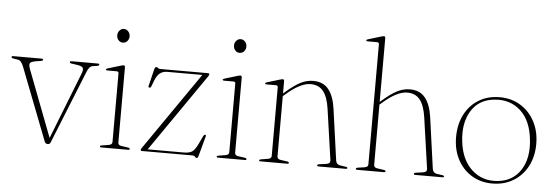

<svg xmlns="http://www.w3.org/2000/svg" viewBox="-48 -870 2975 1027"><g transform="rotate(5 1439.0 -356.0)"><path d="M237 6.5H232Q222 6.5 217.5 -4.5L66.5 -394Q54 -426.5 36 -429L12.5 -432.5Q1 -434.5 1 -440Q1 -445.5 9 -445.5H161.5Q170 -445.5 170 -440Q170 -434.5 160 -433L134.5 -429Q106 -424.5 101.2 -414.8Q96.5 -405 105.5 -382L241.5 -26.5L381 -382Q390.5 -405 385.5 -415Q380.5 -425 351.5 -429L324 -433Q314 -434.5 314 -440Q314 -445.5 322.5 -445.5H464Q472 -445.5 472 -440Q472 -434.5 460 -432.5L436.5 -429Q419 -426.5 406.5 -394L249.5 -4Q245.5 6.5 237 6.5Z M587 -568.5Q573 -568.5 563.5 -579.2Q554 -590 554 -605Q554 -620.5 563.8 -631.2Q573.5 -642 587 -642Q601 -642 610.8 -631Q620.5 -620 620.5 -605Q620.5 -590 610.8 -579.2Q601 -568.5 587 -568.5ZM610 -438.5V-34.5Q610 -19.5 628.5 -17L663.5 -12Q673.5 -10.5 673.5 -5Q673.5 0 665 0H521.5Q513.5 0 513.5 -5Q513.5 -9.5 523 -11L560 -17Q578.5 -20 578.5 -34V-402Q578.5 -413 568.5 -413H518Q509.5 -413 509.5 -417.5Q509.5 -421 518 -424L586 -444.5Q596.5 -448 602 -448Q610 -448 610 -438.5Z M1057.5 -428 769.5 -11.5H962.5Q991 -11.5 1006.5 -20.8Q1022 -30 1038 -63.5L1060 -109.5Q1064 -116 1068.5 -116Q1075 -115.5 1072.5 -106.5L1043.5 0.5Q1040 12 1035 12Q1030 12 1025 6Q1020 0 1009.5 0H741Q732.5 0 732.5 -5Q732.5 -9 737.5 -16.5L1026 -433.5H837.5Q814 -433.5 798 -420.8Q782 -408 771 -378.5L760 -350Q756.5 -341 750.5 -341Q742.5 -341 745 -351L767 -441Q770.5 -454 777 -454Q782 -454 786.5 -449.8Q791 -445.5 800 -445.5H1054.5Q1063 -445.5 1063 -440Q1063 -436 1057.5 -428Z M1214 -568.5Q1200 -568.5 1190.5 -579.2Q1181 -590 1181 -605Q1181 -620.5 1190.8 -631.2Q1200.5 -642 1214 -642Q1228 -642 1237.8 -631Q1247.5 -620 1247.5 -605Q1247.5 -590 1237.8 -579.2Q1228 -568.5 1214 -568.5ZM1237 -438.5V-34.5Q1237 -19.5 1255.5 -17L1290.5 -12Q1300.5 -10.5 1300.5 -5Q1300.5 0 1292 0H1148.5Q1140.5 0 1140.5 -5Q1140.5 -9.5 1150 -11L1187 -17Q1205.5 -20 1205.5 -34V-402Q1205.5 -413 1195.5 -413H1145Q1136.5 -413 1136.5 -417.5Q1136.5 -421 1145 -424L1213 -444.5Q1223.5 -448 1229 -448Q1237 -448 1237 -438.5Z M1464.5 -438.5V-372L1470.5 -377.5Q1519 -420 1552.5 -436.8Q1586 -453.5 1620.5 -453.5Q1673.5 -453.5 1702.2 -418Q1731 -382.5 1740.5 -316L1779 -39.5Q1782 -19 1803 -15.5L1833 -11Q1842 -10 1842 -5Q1842 0 1834 0H1689Q1680 0 1680 -5Q1680 -10.5 1690 -12L1727 -17Q1751 -20 1748 -39.5L1709 -311.5Q1700 -374 1676 -404.5Q1652 -435 1607.5 -435Q1553 -435 1477.5 -369L1464.5 -358V-34.5Q1464.5 -19.5 1483.5 -17L1518 -12Q1528 -10.5 1528 -5Q1528 0 1519.5 0H1376Q1368.5 0 1368.5 -5Q1368.5 -9.5 1377.5 -11L1414.5 -17Q1433.5 -20 1433.5 -34V-402Q1433.5 -413 1423 -413H1372.5Q1364.5 -413 1364.5 -417.5Q1364.5 -421 1372.5 -424L1440.5 -444.5Q1451 -448 1456.5 -448Q1464.5 -448 1464.5 -438.5Z M1983.5 -715.5V-372L1989.5 -377.5Q2038 -420 2071.5 -436.8Q2105 -453.5 2139.5 -453.5Q2192.5 -453.5 2221.2 -418Q2250 -382.5 2259.5 -316L2298 -39.5Q2301 -19 2322 -15.5L2352 -11Q2361 -10 2361 -5Q2361 0 2353 0H2208Q2199 0 2199 -5Q2199 -10.5 2209 -12L2246 -17Q2270 -20 2267 -39.5L2228 -311.5Q2219 -374 2195 -404.5Q2171 -435 2126.5 -435Q2072 -435 1996.5 -369L1983.5 -358V-34.5Q1983.5 -19.5 2002.5 -17L2037 -12Q2047 -10.5 2047 -5Q2047 0 2038.5 0H1895Q1887.5 0 1887.5 -5Q1887.5 -10.5 1898.5 -12L1933.5 -17Q1952.5 -20 1952.5 -34V-679Q1952.5 -689.5 1942 -689.5H1891.5Q1883.5 -689.5 1883.5 -694Q1883.5 -698.5 1891.5 -700.5L1959.5 -721Q1970 -724.5 1975.5 -724.5Q1983.5 -724.5 1983.5 -715.5Z M2622 -453.5Q2684 -453.5 2732.8 -423.8Q2781.5 -394 2809.5 -341.5Q2837.5 -289 2837.5 -221Q2837.5 -153 2809.8 -100.8Q2782 -48.5 2733 -19.2Q2684 10 2620.5 10Q2558.5 10 2510.2 -19.5Q2462 -49 2434.5 -101Q2407 -153 2407 -221Q2407 -289.5 2433.8 -341.8Q2460.5 -394 2509 -423.8Q2557.5 -453.5 2622 -453.5ZM2649.5 -6Q2730 -14 2771.5 -78Q2813 -142 2802 -241.5Q2791 -344 2734.2 -395.2Q2677.5 -446.5 2594 -438Q2511 -430 2470.8 -365Q2430.5 -300 2441.5 -202.5Q2452.5 -102.5 2510.2 -50Q2568 2.5 2649.5 -6Z"/></g></svg>

Font: Fraunces 72pt S000 Thin
Style: Regular
Weight: 100
Version: Version 1.000; ttfautohint (v1.8.3)